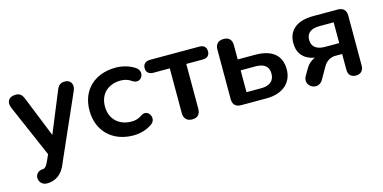

<svg xmlns="http://www.w3.org/2000/svg" viewBox="-68 -854 2779 1393"><g transform="rotate(-15 1321.5 -157.5)"><path d="M87 126C87 155 108 184 146 184C205 184 261 155 293 68L298 56L506 -415C525 -458 505 -497 462 -497C428 -497 411 -485 397 -448L273 -146L152 -447C137 -485 120 -497 91 -497C36 -497 17 -458 36 -414L207 -19L184 32L180 40C166 70 153 76 143 76C114 76 88 95 87 126Z M842 10C886 10 939 -1 985 -34C1036 -72 986 -150 938 -118C904 -95 881 -91 853 -91C765 -91 695 -147 695 -246C695 -346 765 -399 853 -399C881 -399 907 -393 935 -373C996 -333 1043 -418 986 -457C942 -487 886 -499 842 -499C687 -499 579 -403 579 -247C579 -90 687 10 842 10Z M1284 8C1324 8 1345 -15 1345 -56V-392H1468C1502 -392 1521 -409 1521 -440C1521 -472 1502 -489 1468 -489H1099C1065 -489 1045 -471 1045 -440C1045 -409 1065 -392 1099 -392H1221V-56C1221 -15 1244 8 1284 8Z M1652 0H1844C1965 0 2039 -66 2039 -166C2039 -271 1972 -327 1844 -327H1714V-434C1714 -475 1692 -497 1653 -497C1613 -497 1590 -475 1590 -434V-62C1590 -22 1612 0 1652 0ZM1825 -81H1714V-245H1825C1888 -245 1924 -220 1924 -165C1924 -109 1887 -81 1825 -81Z M2514 8C2548 8 2571 -13 2571 -51V-427C2571 -467 2548 -489 2509 -489H2323C2199 -489 2134 -431 2134 -337C2134 -258 2178 -209 2258 -194C2230 -184 2205 -161 2191 -137L2160 -84C2118 -15 2222 50 2266 -27L2315 -113C2333 -145 2364 -169 2404 -169H2456V-51C2456 -13 2476 8 2514 8ZM2349 -251C2283 -251 2251 -281 2251 -330C2251 -378 2283 -407 2349 -407H2456V-251Z"/></g></svg>

Font: SN Pro SemiBold
Style: Regular
Weight: 600
Designer: Tobias Whetton
Foundry: Supernotes
Version: Version 1.003;Glyphs 3.3 (3324)